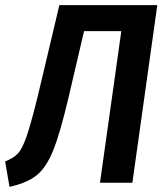

<svg xmlns="http://www.w3.org/2000/svg" viewBox="-39 -711 642 747"><path d="M476 0H350L433 -590H288L228 -333Q195 -193 168 -126Q141 -59 103.5 -29Q66 1 -2 16L-19 -83Q14 -96 30.5 -113.5Q47 -131 63.5 -177.5Q80 -224 107 -333L192 -691H573Z"/></svg>

Font: Fira Sans Condensed Medium
Style: Italic
Weight: 500
Width: 3
Italic angle: -8°
Designer: bBox Type GmbH & Carrois Corporate GbR & Edenspiekermann AG
Foundry: bBox Type GmbH & Carrois Corporate GbR & Edenspiekermann AG
Version: Version 4.301